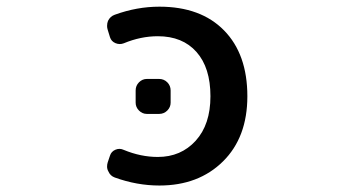

<svg xmlns="http://www.w3.org/2000/svg" viewBox="-20 -576 1040 584"><path d="M356.4 -444.3Q343.8 -439.5 331.1 -444.8Q318.4 -450.2 314.5 -462.9L307.6 -485.4Q305.7 -491.2 305.7 -497.1Q305.7 -505.9 308.6 -512.7Q315.4 -526.4 329.1 -531.2Q396.5 -555.7 464.8 -555.7Q590.8 -555.7 661.6 -483.4Q732.4 -411.1 732.4 -283.2Q732.4 -158.2 658.2 -85Q584 -11.7 464.8 -11.7Q396.5 -11.7 329.1 -36.1Q315.4 -41 309.6 -54.7Q305.7 -61.5 305.7 -69.3Q305.7 -76.2 307.6 -82L314.5 -102.5Q318.4 -115.2 331.1 -120.6Q343.8 -126 356.4 -120.1Q408.2 -98.6 460 -98.6Q530.3 -98.6 575.2 -147.9Q620.1 -197.3 620.1 -283.2Q620.1 -370.1 577.6 -418Q535.2 -465.8 460 -465.8Q408.2 -465.8 356.4 -444.3ZM426.8 -229.5Q413.1 -229.5 402.8 -239.7Q392.6 -250 392.6 -263.7V-300.8Q392.6 -315.4 402.8 -325.7Q413.1 -335.9 426.8 -335.9H463.9Q478.5 -335.9 488.8 -325.7Q499 -315.4 499 -300.8V-263.7Q499 -250 488.8 -239.7Q478.5 -229.5 463.9 -229.5Z"/></svg>

Font: Gen Jyuu Gothic L Monospace Medium
Style: Regular
Weight: 500
Designer: [Source Han Sans]
Ryoko NISHIZUKA  (kana & ideographs); Paul D. Hunt (Latin, Greek & Cyrillic); Wenlong ZHANG  (bopomofo
Version: Version 1.002.20150607